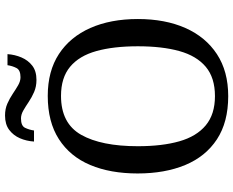

<svg xmlns="http://www.w3.org/2000/svg" viewBox="-104 -836 949 782"><g transform="rotate(-90 371.0 -444.5)"><path d="M371 10Q265 10 195 -36Q125 -82 90.5 -165Q56 -248 56 -359Q56 -470 90.5 -552Q125 -634 195.5 -679.5Q266 -725 372 -725Q473 -725 542.5 -679.5Q612 -634 648.5 -551.5Q685 -469 685 -358Q685 -247 648.5 -164.5Q612 -82 542 -36Q472 10 371 10ZM371 -44Q446 -44 490.5 -81.5Q535 -119 554.5 -189Q574 -259 574 -358Q574 -457 554.5 -527Q535 -597 490.5 -634Q446 -671 372 -671Q260 -671 213.5 -589Q167 -507 167 -358Q167 -259 187 -189Q207 -119 252 -81.5Q297 -44 371 -44ZM437 -771Q410 -771 388 -780.5Q366 -790 347.5 -802.5Q329 -815 312.5 -824.5Q296 -834 280 -834Q250 -834 242 -817.5Q234 -801 231 -781H186Q188 -812 199.5 -838.5Q211 -865 233.5 -882Q256 -899 292 -899Q319 -899 340.5 -889.5Q362 -880 380.5 -867.5Q399 -855 415.5 -845.5Q432 -836 448 -836Q477 -836 485.5 -852.5Q494 -869 497 -889H542Q540 -859 528.5 -832Q517 -805 495 -788Q473 -771 437 -771Z"/></g></svg>

Font: Noto Serif Bengali
Style: Regular
Weight: 400
Designer: Juan Bruce, Universal Thirst, Indian Type Foundry and the Monotype Design Team.
Foundry: Monotype Imaging Inc.
Version: Version 2.003